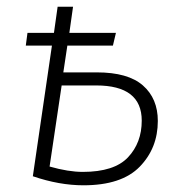

<svg xmlns="http://www.w3.org/2000/svg" viewBox="-20 -542 542 573"><path d="M451 -181Q451 -100 397 -44.5Q343 11 229 11Q157 11 78 -16L135 -406H57L62 -444H141L152 -522H198L187 -444H326L317 -406H181L169 -326H269Q362 -326 406.5 -287Q451 -248 451 -181ZM403 -182Q403 -287 267 -287H164L128 -45Q184 -29 227 -29Q321 -29 362 -72.5Q403 -116 403 -182Z"/></svg>

Font: Fira Sans ExtraLight
Style: Italic
Weight: 275
Italic angle: -8°
Designer: Carrois Corporate & Edenspiekermann AG
Foundry: Carrois Corporate GbR & Edenspiekermann AG
Version: Version 4.203